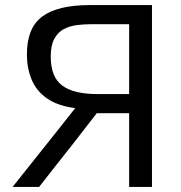

<svg xmlns="http://www.w3.org/2000/svg" viewBox="-20 -733 708 753"><path d="M29.5 0Q51.5 -27.5 79.5 -62.8Q107.5 -98 136.8 -134.8Q166 -171.5 192 -204L275 -309Q205 -318 163.2 -347.8Q121.5 -377.5 103.5 -422.2Q85.5 -467 85.5 -519Q85.5 -624.5 146.5 -668.8Q207.5 -713 330 -713H576V0H486.5V-289H359.5L266 -168.5Q234.5 -128.5 201.5 -86.8Q168.5 -45 133.5 0ZM363 -364H486.5V-638H333.5Q308 -638 280.8 -634.5Q253.5 -631 230.5 -619Q207.5 -607 193.2 -581.2Q179 -555.5 179 -511Q179 -431 224 -397.5Q269 -364 363 -364Z"/></svg>

Font: Commissioner
Style: Regular
Weight: 400
Designer: Kostas Bartsokas
Foundry: Kostas Bartsokas
Version: Version 1.000; ttfautohint (v1.8.3)